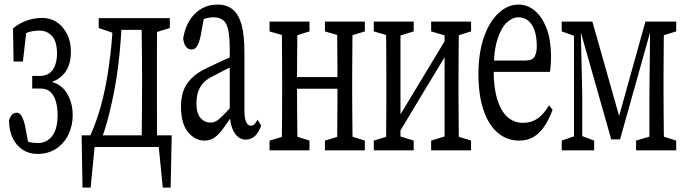

<svg xmlns="http://www.w3.org/2000/svg" viewBox="-20 -618 3033 850"><path d="M145 63.5Q109.4 63.5 81.1 45.4Q52.7 27.3 36.4 -6.3Q20 -40 20 -85.9Q24.4 -97.7 28.8 -105Q33.2 -112.3 40 -115.7Q46.9 -119.1 55.2 -119.1Q67.9 -119.1 77.1 -101.6Q86.4 -84 91.8 -56.6L109.4 36.6L61 -9.3Q80.1 2.4 101.3 8.8Q122.6 15.1 148.9 15.1Q186.5 15.1 210.7 -15.4Q234.9 -45.9 234.9 -108.4Q234.9 -141.1 227.8 -167.2Q220.7 -193.4 204.6 -209.7Q188.5 -226.1 158.2 -226.1H122.6V-281.7H154.3Q181.6 -281.7 198.2 -293.5Q214.8 -305.2 223.6 -328.1Q232.4 -351.1 232.4 -380.9Q232.4 -433.6 210.7 -458Q189 -482.4 154.3 -482.4Q126 -482.4 104.2 -474.9Q82.5 -467.3 66.9 -450.7L98.1 -491.7L81.5 -345.7H40L37.6 -491.7Q61 -513.2 95.5 -525.9Q129.9 -538.6 166 -538.6Q222.7 -538.6 258.3 -495.6Q293.9 -452.6 293.9 -389.2Q293.9 -350.6 282 -322Q270 -293.5 245.8 -274.7Q221.7 -255.9 185.1 -249L183.1 -260.7Q212.4 -257.3 234.6 -245.4Q256.8 -233.4 271.2 -212.9Q285.6 -192.4 293.7 -166.3Q301.8 -140.1 301.8 -107.4Q301.8 -61.5 283 -22.5Q264.2 16.6 229.2 40Q194.3 63.5 145 63.5Z M715.3 32.7H365.2L403.8 -19L381.3 212.4H345.2L341.3 -19H740.2L735.4 212.4H700.7L677.7 -19ZM606.4 32.7Q607.4 5.4 607.7 -39.3Q607.9 -84 608.4 -132.3Q608.9 -180.7 608.9 -219.2V-285.6Q608.9 -324.2 608.4 -372.6Q607.9 -420.9 607.4 -465.8Q606.9 -510.7 606.4 -537.6H676.3Q675.3 -510.7 675 -465.8Q674.8 -420.9 674.8 -372.6Q674.8 -324.2 674.8 -285.6V-219.2Q674.8 -180.7 674.8 -132.3Q674.8 -84 675 -39.6Q675.3 4.9 676.3 32.7ZM417 -494.1V-537.6H498V-470.2H486.3ZM642.1 -470.2V-537.6H731.9V-494.1L654.8 -470.2ZM379.4 -17.6Q402.8 -69.3 419.9 -126.2Q437 -183.1 449.2 -247.3Q461.4 -311.5 469.7 -384.5Q478 -457.5 480.5 -537.6H519.5Q516.1 -434.1 504.6 -338.4Q493.2 -242.7 473.6 -157.7Q463.9 -114.3 452.6 -73.5Q441.4 -32.7 426.3 4.9V22.5ZM498 -485.8V-537.6H640.6V-485.8Z M885.3 4.4Q842.8 4.4 812 -33.7Q781.2 -71.8 781.2 -146Q781.2 -181.2 790.8 -212.2Q800.3 -243.2 828.1 -271.5Q856 -299.8 909.2 -323.2Q929.2 -333 949.7 -342.3Q970.2 -351.6 989.7 -360.4Q1009.3 -369.1 1029.3 -377.4V-334Q1002.4 -322.3 977.3 -309.1Q952.1 -295.9 926.3 -282.7Q891.1 -266.1 875.2 -245.1Q859.4 -224.1 854.5 -202.9Q849.6 -181.6 849.6 -162.6Q849.6 -115.7 867.9 -95.5Q886.2 -75.2 912.1 -75.2Q924.8 -75.2 936.8 -81.8Q948.7 -88.4 967.5 -107.2Q986.3 -126 1017.6 -161.6L1027.8 -101.6H1004.4Q981 -65.9 963.1 -42.5Q945.3 -19 927.2 -7.3Q909.2 4.4 885.3 4.4ZM1068.4 0Q1035.6 0 1016.4 -33Q997.1 -65.9 997.1 -120.6V-126.5V-396.5Q997.1 -455.6 990 -487.1Q982.9 -518.6 966.1 -530Q949.2 -541.5 924.3 -541.5Q911.6 -541.5 894.3 -537.4Q877 -533.2 854.5 -521L886.7 -559.1L867.7 -456.5Q861.8 -429.2 852.8 -414.1Q843.8 -398.9 827.6 -398.9Q812 -398.9 802.5 -412.4Q793 -425.8 791 -448.2Q801.8 -516.6 842.8 -557.1Q883.8 -597.7 942.9 -597.7Q983.9 -597.7 1010 -576.4Q1036.1 -555.2 1049.1 -509.8Q1062 -464.4 1062 -388.2V-132.3Q1062 -93.8 1069.8 -77.6Q1077.6 -61.5 1090.3 -61.5Q1100.1 -61.5 1107.2 -69.1Q1114.3 -76.7 1120.1 -88.4L1136.2 -61.5Q1123 -26.4 1105.7 -13.2Q1088.4 0 1068.4 0Z M1226.6 47.4Q1227.5 20 1228 -24.7Q1228.5 -69.3 1228.8 -117.7Q1229 -166 1229 -204.1V-271Q1229 -309.6 1228.8 -357.7Q1228.5 -405.8 1228 -450.7Q1227.5 -495.6 1226.6 -522.5H1297.4Q1296.4 -495.6 1296.1 -450.7Q1295.9 -405.8 1295.4 -357.4Q1294.9 -309.1 1294.9 -271V-234.4Q1294.9 -181.6 1295.4 -126.7Q1295.9 -71.8 1296.4 -25.9Q1296.9 20 1297.4 47.4ZM1471.7 47.4Q1472.7 20 1472.9 -25.9Q1473.1 -71.8 1473.6 -126.7Q1474.1 -181.6 1474.1 -234.4V-271Q1474.1 -309.6 1473.6 -357.7Q1473.1 -405.8 1472.9 -450.7Q1472.7 -495.6 1471.7 -522.5H1541.5Q1540.5 -495.6 1540.3 -450.7Q1540 -405.8 1539.6 -357.4Q1539.1 -309.1 1539.1 -271V-204.1Q1539.1 -165.5 1539.6 -117.4Q1540 -69.3 1540.5 -24.7Q1541 20 1541.5 47.4ZM1173.3 47.4V4.4L1255.9 -20H1273.4L1350.1 4.4V47.4ZM1173.3 -479V-522.5H1350.1V-479L1273.4 -455.1H1255.9ZM1418.5 47.4V4.4L1500 -20H1517.6L1595.2 4.4V47.4ZM1418.5 -479V-522.5H1595.2V-479L1517.6 -455.1H1500ZM1261.7 -225.1V-276.9H1506.8V-225.1Z M1634.8 47.4V4.4L1714.8 -20H1732.9L1811.5 4.4V47.4ZM1888.7 47.4V4.4L1968.3 -20H1986.3L2065.4 4.4V47.4ZM1688 47.4Q1689 20 1689.5 -24.7Q1689.9 -69.3 1690.2 -117.7Q1690.4 -166 1690.4 -204.1V-271Q1690.4 -309.6 1690.2 -357.7Q1689.9 -405.8 1689.5 -450.7Q1689 -495.6 1688 -522.5H1752.9V47.4ZM1726.6 3.4 1693.8 -21H1698.2L1837.9 -252.4L1978 -484.4L2005.4 -452.6H2001.5L1863.8 -225.1ZM1948.2 47.4V-522.5H2012.2Q2011.2 -495.6 2011 -450.7Q2010.7 -405.8 2010.3 -357.4Q2009.8 -309.1 2009.8 -271V-204.1Q2009.8 -165.5 2010.3 -117.4Q2010.7 -69.3 2011 -24.7Q2011.2 20 2012.2 47.4ZM1634.8 -479V-522.5H1811.5V-479L1733.9 -455.1H1716.3ZM1888.7 -479V-522.5H2065.4V-479L1988.3 -455.1H1969.7Z M2277.8 4.4Q2223.6 4.4 2182.9 -30.8Q2142.1 -65.9 2120.1 -131.6Q2098.1 -197.3 2098.1 -290Q2098.1 -382.3 2121.8 -451.7Q2145.5 -521 2186.3 -559.3Q2227.1 -597.7 2275.4 -597.7Q2316.4 -597.7 2348.9 -569.6Q2381.3 -541.5 2400.4 -490.7Q2419.4 -439.9 2419.4 -366.7Q2419.4 -346.7 2418 -329.1Q2416.5 -311.5 2414.6 -299.8H2127.9V-350.1H2305.7Q2337.4 -350.1 2346.9 -367.9Q2356.4 -385.7 2356.4 -412.6Q2356.4 -454.1 2346.7 -482.9Q2336.9 -511.7 2318.4 -526.6Q2299.8 -541.5 2275.4 -541.5Q2248.5 -541.5 2223.6 -518.3Q2198.7 -495.1 2182.1 -443.4Q2165.5 -391.6 2165.5 -304.2Q2165.5 -230 2181.4 -178.2Q2197.3 -126.5 2226.3 -100.3Q2255.4 -74.2 2295.4 -74.2Q2332 -74.2 2359.6 -93Q2387.2 -111.8 2410.6 -151.9L2426.3 -131.8Q2411.1 -90.8 2391.1 -60.3Q2371.1 -29.8 2344 -12.7Q2316.9 4.4 2277.8 4.4Z M2686 -1 2543.5 -502.4H2539.1V-522.5H2602.5L2732.4 -64H2709.5L2837.4 -522.5H2870.1V-502.4H2865.7L2725.1 -1ZM2855 47.4V-204.1L2858.4 -522.5H2919.9Q2918.9 -495.6 2918.7 -450.7Q2918.5 -405.8 2918 -357.4Q2917.5 -309.1 2917.5 -271V-204.1Q2917.5 -165.5 2918 -117.4Q2918.5 -69.3 2918.9 -24.7Q2919.4 20 2919.9 47.4ZM2466.8 47.4V4.4L2533.2 -18.6H2549.3L2610.4 4.4V47.4ZM2795.9 47.4V4.4L2878.4 -20H2896L2973.6 4.4V47.4ZM2466.8 -479V-522.5H2549.3V-455.1H2534.2ZM2521 47.4V-522.5H2550.3L2557.6 -204.1V47.4ZM2879.9 -455.1V-522.5H2973.6V-479L2896 -455.1Z"/></svg>

Font: Scarab Serif
Style: Regular
Weight: 400
Designer: John Roberts
Foundry: Scarab
Version: 1.0